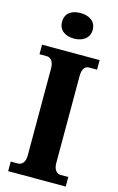

<svg xmlns="http://www.w3.org/2000/svg" viewBox="-139 -991 644 1047"><g transform="rotate(15 182.5 -467.5)"><path d="M180 -791C227 -791 267 -815 267 -863C267 -913 227 -935 180 -935C131 -935 94 -913 94 -863C94 -815 131 -791 180 -791ZM21 0H346V-54H303C282 -54 263 -72 263 -110V-600C263 -645 279 -660 303 -660H346V-714H21V-660H62C81 -660 102 -645 102 -601V-109C102 -69 81 -54 62 -54H21Z"/></g></svg>

Font: Noto Serif Myanmar Condensed ExtraBold
Style: Regular
Weight: 800
Width: 3
Designer: Ben Mitchell and the Monotype Design Team
Foundry: Monotype Imaging Inc.
Version: Version 2.106